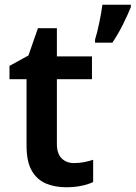

<svg xmlns="http://www.w3.org/2000/svg" viewBox="-20 -780 572 810"><path d="M292 -92Q314 -92 335 -96Q356 -100 373 -106V-12Q352 -2 323 4Q294 10 259 10Q212 10 174.5 -5.5Q137 -21 114.5 -59Q92 -97 92 -166V-446H20V-502L100 -546L140 -661H220V-542H368V-446H220V-172Q220 -132 240 -112Q260 -92 292 -92ZM532 -750Q520 -720 499.5 -678.5Q479 -637 454 -600H381V-613Q390 -642 399 -685Q408 -728 412 -760H532Z"/></svg>

Font: Noto Sans Lao UI SemBd
Style: Regular
Weight: 600
Designer: Monotype Design Team
Foundry: Monotype Imaging Inc.
Version: Version 2.000; ttfautohint (v1.8.4.7-5d5b)